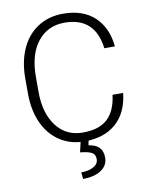

<svg xmlns="http://www.w3.org/2000/svg" viewBox="-100 -793 848 1083"><g transform="rotate(-10 324.5 -252.0)"><path d="M593.3 -221.7Q581.1 -109.4 512.9 -49.8Q444.8 9.8 331.5 9.8Q252.4 9.8 191.7 -29.8Q130.9 -69.3 97.7 -141.8Q64.5 -214.4 64 -307.6V-399.9Q64 -494.6 97.2 -567.9Q130.4 -641.1 192.6 -680.9Q254.9 -720.7 335.9 -720.7Q450.2 -720.7 516.4 -658.9Q582.5 -597.2 593.3 -488.3H532.7Q510.3 -669.4 335.9 -669.4Q239.3 -669.4 181.9 -597.2Q124.5 -524.9 124.5 -397.5V-310.5Q124.5 -187.5 180.4 -114.3Q236.3 -41 331.5 -41Q425.8 -41 473.6 -86.2Q521.5 -131.3 532.7 -221.7ZM355.5 4.4 349.6 35.6Q430.2 45.9 430.2 119.1Q430.2 164.1 391.6 190.4Q353 216.8 286.6 216.8L283.2 178.7Q326.7 178.7 354.2 162.8Q381.8 147 381.8 120.1Q381.8 91.8 360.6 81.1Q339.4 70.3 295.9 66.4L310.1 4.4Z"/></g></svg>

Font: RobotoInd Light
Style: Regular
Weight: 300
Designer: Google
Version: Version 2.001151; 2014